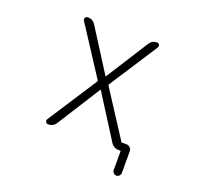

<svg xmlns="http://www.w3.org/2000/svg" viewBox="-148 -924 1296 1231"><g transform="rotate(20 500.0 -308.0)"><path d="M482.4 -438.5Q482.4 -436.5 484.4 -436.5Q486.3 -436.5 486.3 -438.5L668.9 -725.6Q686.5 -753.9 720.7 -753.9Q731.4 -753.9 736.3 -744.1Q741.2 -734.4 735.4 -725.6L521.5 -395.5Q519.5 -391.6 521.5 -387.7L722.7 -77.1Q724.6 -73.2 728.5 -73.2H759.8Q773.4 -73.2 783.7 -63Q793.9 -52.7 793.9 -39.1V109.4Q793.9 121.1 785.6 129.4Q777.3 137.7 766.1 137.7Q754.9 137.7 746.6 129.4Q738.3 121.1 738.3 109.4V-17.6Q738.3 -21.5 734.4 -21.5H724.6Q689.5 -21.5 670.9 -50.8L485.4 -343.8Q485.4 -345.7 483.4 -345.7Q481.4 -345.7 481.4 -343.8L295.9 -50.8Q277.3 -21.5 242.2 -21.5Q231.4 -21.5 226.6 -31.2Q223.6 -36.1 223.6 -40Q223.6 -45.9 226.6 -50.8L445.3 -387.7Q447.3 -391.6 445.3 -395.5L231.4 -724.6Q225.6 -734.4 231 -744.1Q236.3 -753.9 248 -753.9Q282.2 -753.9 300.8 -724.6Z"/></g></svg>

Font: Gen Jyuu Gothic L Monospace Light
Style: Regular
Weight: 300
Designer: [Source Han Sans]
Ryoko NISHIZUKA  (kana & ideographs); Paul D. Hunt (Latin, Greek & Cyrillic); Wenlong ZHANG  (bopomofo
Version: Version 1.002.20150607